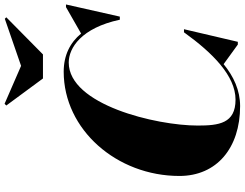

<svg xmlns="http://www.w3.org/2000/svg" viewBox="-135 -923 1068 838"><g transform="rotate(-90 399.0 -504.0)"><path d="M530.5 -946 365 -1018 357.5 -1010.5 475.5 -850.5H580.5L742.5 -1010.5L736 -1017ZM355 10C424 10 485 -18.5 538 -62L623.5 0H635.5L690.5 -235H677C587 -110 487 -10 383 -10C279 -10 270 -83 270 -175C270 -357 361 -738 545 -738C609 -738 696 -683 732 -515H745.5L798.5 -750H787L671.5 -684C632.5 -731.5 577.5 -760 505 -760C252 -760 50 -528 50 -255C50 -92 172 10 355 10Z"/></g></svg>

Font: Bodoni* 16pt Fatface
Style: Italic
Weight: 900
Italic angle: -13°
Version: Version 2.3